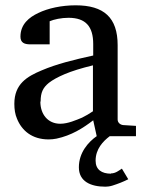

<svg xmlns="http://www.w3.org/2000/svg" viewBox="-20 -513 548 723"><path d="M398 141C363 141 340 126 340 92C340 48 368 19 393 0H492V-39L444 -42C433 -43 423 -51 423 -63V-343C423 -447 371 -493 265 -493C212 -493 161 -482 124 -464C90 -448 57 -422 57 -375C57 -352 72 -346 94 -346H167V-433C183 -440 211 -446 238 -446C303 -446 331 -413 331 -347V-304C258 -288 193 -272 137 -248C82 -225 34 -197 34 -122C34 -101 37 -82 44 -66C62 -21 101 12 163 12C173 12 183 11 193 9C249 -3 292 -30 331 -60L344 -1H345C312 22 277 62 277 117C277 170 321 190 377 190C384 190 393 189 403 186C425 179 443 172 463 162L439 122C428 129 415 140 398 140ZM133 -131C133 -165 142 -183 164 -201C178 -212 198 -223 224 -234C250 -245 285 -256 330 -267V-94C317 -85 303 -77 289 -70C267 -61 236 -47 207 -47C160 -47 132 -83 132 -130Z"/></svg>

Font: Veleka
Style: Regular
Weight: 400
Designer: Stefan Peev, Context Ltd, 2016; SIL International, 1997-2014.
Foundry: Stefan Peev, Context Ltd, 2016
Version: Version 1.000